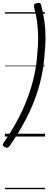

<svg xmlns="http://www.w3.org/2000/svg" viewBox="-35 -972 344 1367"><path d="M-8 43Q42 -30 84 -106.5Q126 -183 157 -263.5Q188 -344 207 -427Q226 -510 231 -595Q237 -650 236.5 -706Q236 -762 229 -816Q222 -870 208 -919Q205 -935 209.5 -941Q214 -947 227 -950Q241 -953 247.5 -951Q254 -949 257 -939Q273 -881 281 -823Q289 -765 289 -707.5Q289 -650 283 -594Q278 -507 259.5 -422.5Q241 -338 209.5 -256Q178 -174 134 -94Q90 -14 35 66Q26 77 18.5 79.5Q11 82 -2 75Q-13 69 -15 62.5Q-17 56 -8 43ZM0 365H286V375H0ZM0 -20H286V0H0ZM0 -505H286V-500H0ZM0 -885H286V-875H0Z"/></svg>

Font: Playwrite AT Guides
Style: Italic
Weight: 400
Italic angle: -13.0072°
Designer: Veronika Burian, José Scaglione
Foundry: TypeTogether
Version: Version 1.002